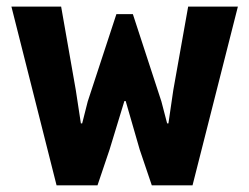

<svg xmlns="http://www.w3.org/2000/svg" viewBox="-20 -555 747 575"><path d="M149.4 0 14.2 -535.2H163.1L207 -285.2L222.2 -185.5H226.1L242.7 -251L328.6 -512.7H377.9L463.4 -251L480.5 -185.5H484.4L499 -285.2L543.5 -535.2H692.4L556.6 0H434.6L398.4 -106.9L356.4 -252.4H352.5L308.1 -106.9L272 0Z"/></svg>

Font: Reddit Sans Condensed ExtraBold
Style: Regular
Weight: 800
Designer: Stephen Hutchings
Foundry: Reddit
Version: Version 1.014